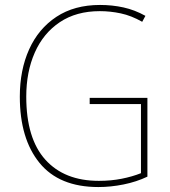

<svg xmlns="http://www.w3.org/2000/svg" viewBox="-20 -745 687 775"><path d="M342 -350H575V-32Q531 -11 479 -0.5Q427 10 377 10Q219 10 139.5 -87.5Q60 -185 60 -355Q60 -462 97.5 -545.5Q135 -629 207.5 -677Q280 -725 384 -725Q433 -725 478.5 -715Q524 -705 567 -681L554 -657Q510 -682 467.5 -691Q425 -700 383 -700Q288 -700 221.5 -655.5Q155 -611 120.5 -533Q86 -455 86 -355Q86 -186 163 -100.5Q240 -15 379 -15Q428 -15 471 -23.5Q514 -32 549 -46V-325H342Z"/></svg>

Font: Noto Sans SemiCondensed Thin
Style: Regular
Weight: 100
Width: 4
Designer: Monotype Design Team
Foundry: Monotype Imaging Inc.
Version: Version 2.013; ttfautohint (v1.8.4.7-5d5b)